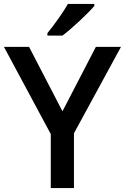

<svg xmlns="http://www.w3.org/2000/svg" viewBox="-20 -951 632 971"><path d="M0 0ZM295.9 -388.2 464.8 -713.9H591.8L354 -276.9V0H236.8V-272.9L0 -713.9H127ZM219.7 -771V-783.2Q247.6 -817.4 277.1 -859.4Q306.6 -901.4 323.7 -931.2H457V-920.9Q431.6 -891.1 381.1 -844Q330.6 -796.9 295.9 -771Z"/></svg>

Font: Open Sans Semibold
Style: Regular
Weight: 600
Foundry: Ascender Corporation
Version: Version 1.10; ttfautohint (v1.5.65-e2d9)